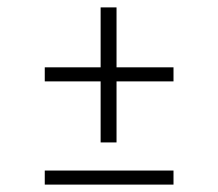

<svg xmlns="http://www.w3.org/2000/svg" viewBox="-20 -650 590 519"><path d="M252 -265V-430H101V-468H252V-630H295V-468H449V-430H295V-265ZM101 -151V-189H449V-151Z"/></svg>

Font: Onest Thin
Style: Regular
Weight: 250
Designer: Dmitri Voloshin, Andrey Kudryavtsev
Foundry: Dmitri Voloshin, Andrey Kudryavtsev
Version: Version 1.000;gftools[0.9.33]